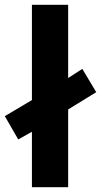

<svg xmlns="http://www.w3.org/2000/svg" viewBox="-33 -780 421 800"><path d="M100 0H251V-324L368 -396L310 -493L251 -455V-760H100V-363L-13 -296L43 -199L100 -231Z"/></svg>

Font: Noto Sans Myanmar UI
Style: Bold
Weight: 700
Designer: Monotype Design Team
Foundry: Monotype Imaging Inc.
Version: Version 2.103